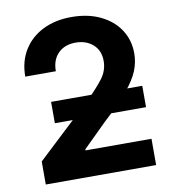

<svg xmlns="http://www.w3.org/2000/svg" viewBox="-82 -809 795 882"><g transform="rotate(-10 315.0 -368.5)"><path d="M60.5 0V-107.4L318.4 -349.1Q367.7 -397.5 394.3 -433.3Q420.9 -469.2 420.9 -513.2Q420.9 -562 388.9 -590.1Q356.9 -618.2 308.1 -618.2Q257.3 -618.2 226.8 -587.9Q196.3 -557.6 196.3 -504.4H53.7Q53.7 -575.2 86.2 -627.7Q118.7 -680.2 176.3 -708.7Q233.9 -737.3 309.1 -737.3Q386.2 -737.3 443.8 -709.7Q501.5 -682.1 533.4 -633.8Q565.4 -585.4 565.4 -522.5Q565.4 -481.9 549.6 -442.4Q533.7 -402.8 492.9 -353.8Q452.1 -304.7 377.4 -236.3L267.6 -127.9V-122.6H575.2V0ZM150.4 -270V-369.6H575.7V-270Z"/></g></svg>

Font: Inter-Bold
Style: Bold
Weight: 700
Designer: Rasmus Andersson
Foundry: rsms
Version: Version 4.000;git-a52131595